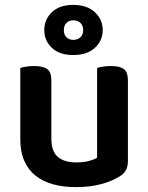

<svg xmlns="http://www.w3.org/2000/svg" viewBox="-20 -750 606 785"><path d="M503 -93Q503 -70 495 -54.5Q487 -39 466 -27Q437 -9 392.5 3Q348 15 291 15Q239 15 197 3.5Q155 -8 125 -32Q95 -56 79 -93Q63 -130 63 -181V-472Q71 -475 86.5 -477.5Q102 -480 121 -480Q156 -480 173 -467.5Q190 -455 190 -421V-183Q190 -131 216.5 -108.5Q243 -86 292 -86Q323 -86 344.5 -92Q366 -98 377 -105V-472Q385 -475 400.5 -477.5Q416 -480 434 -480Q470 -480 486.5 -467.5Q503 -455 503 -421ZM279 -730Q336 -730 368 -700Q400 -670 400 -627Q400 -584 368 -554.5Q336 -525 279 -525Q223 -525 192 -554.5Q161 -584 161 -627Q161 -670 192 -700Q223 -730 279 -730ZM280 -587Q297 -587 308.5 -597.5Q320 -608 320 -627Q320 -646 308.5 -656.5Q297 -667 280 -667Q263 -667 252 -656.5Q241 -646 241 -627Q241 -608 252 -597.5Q263 -587 280 -587Z"/></svg>

Font: Baloo 2 Latin SemiBold
Style: Regular
Weight: 400
Designer: Sarang Kulkarni and Ek Type
Foundry: Ek Type
Version: Version 1.001